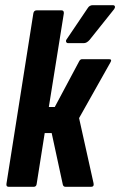

<svg xmlns="http://www.w3.org/2000/svg" viewBox="-20 -723 465 743"><path d="M402 -494Q415 -494 407 -481L286 -266L342 -14Q345 0 332 0H234Q225 0 223 -9L180 -208H153L122 -12Q121 0 110 0H14Q3 0 5 -12L109 -671Q111 -683 122 -683H218Q228 -683 227 -671L169 -309H192L287 -487Q291 -494 298 -494ZM244 -556Q238 -556 236 -561Q234 -566 238 -571L319 -691Q326 -703 339 -703H416Q423 -703 424.5 -698.5Q426 -694 422 -688L327 -569Q316 -556 304 -556Z"/></svg>

Font: Sofia Sans Extra Condensed ExtraBold
Style: Italic
Weight: 800
Italic angle: -9°
Designer: Botio Nikoltchev, Ani Petrova
Foundry: lettersoup
Version: Version 4.101; ttfautohint (v1.8.4.7-5d5b)